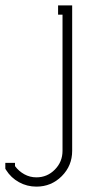

<svg xmlns="http://www.w3.org/2000/svg" viewBox="-163 -484 343 718"><path d="M54.2 -463.9H106.9V80.1Q106.9 135.7 67.9 174.8Q28.8 213.9 -26.9 213.9Q-62 213.9 -92 197.3Q-122.1 180.7 -140.1 151.9L-143.1 147V125H-106.9V137.2Q-92.8 156.2 -72 167.7Q-51.3 179.2 -26.9 179.2Q13.7 179.2 42.2 150.1Q70.8 121.1 70.8 80.1V-429.2H54.2Z"/></svg>

Font: Rawengulk
Style: Regular
Weight: 400
Version: Version 0.92